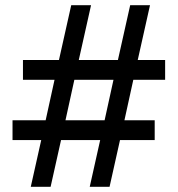

<svg xmlns="http://www.w3.org/2000/svg" viewBox="-20 -716 683 736"><path d="M555 -696 508 -486H613V-410H491L457 -255H573V-179H440L400 0H324L364 -179H214L174 0H98L138 -179H28V-255H155L189 -410H68V-486H206L253 -696H329L282 -486H432L479 -696ZM415 -410H265L231 -255H381Z"/></svg>

Font: Chivo
Style: Regular
Weight: 400
Designer: Hector Gatti
Foundry: Omnibus-Type
Version: Version 1.007;PS 001.007;hotconv 1.0.88;makeotf.lib2.5.64775